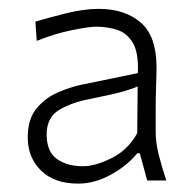

<svg xmlns="http://www.w3.org/2000/svg" viewBox="-20 -766 441 442"><path d="M160.2 -343.3Q105 -343.3 74.5 -373.3Q43.9 -403.3 43.9 -449.7Q43.9 -492.7 64.7 -517.1Q85.4 -541.5 114.3 -553.7Q143.1 -565.9 167 -570.8L297.4 -597.7Q299.3 -643.6 286.4 -666.3Q273.4 -689 251 -696.8Q228.5 -704.6 200.7 -704.6Q185.5 -704.6 146.5 -696.8Q107.4 -689 64.5 -671.9L61.5 -716.3Q89.4 -724.6 131.1 -735.1Q172.9 -745.6 207 -745.6Q267.6 -745.6 304 -714.1Q340.3 -682.6 340.3 -611.8Q340.3 -594.7 339.4 -568.1Q338.4 -541.5 338.4 -515.1V-463.4Q338.4 -438 345.2 -410.4Q352.1 -382.8 362.8 -350.6H318.8L301.8 -413.1H295.9Q272.5 -384.3 235.1 -363.8Q197.8 -343.3 160.2 -343.3ZM171.4 -383.3Q199.2 -383.3 237.1 -402.1Q274.9 -420.9 295.9 -459.5L296.9 -566.9Q286.1 -562 264.4 -555.7Q242.7 -549.3 184.6 -537.6Q147.5 -530.8 117.4 -513.7Q87.4 -496.6 87.4 -456.5Q87.4 -417 110.8 -400.1Q134.3 -383.3 171.4 -383.3Z"/></svg>

Font: Pinar DS1 Light
Style: Regular
Weight: 300
Designer: Amin Abedi
Version: Version 3.000